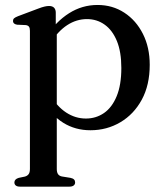

<svg xmlns="http://www.w3.org/2000/svg" viewBox="-20 -500 649 754"><path d="M199 -450.5V-389.5L203 -380.5V163.5Q203 177 208 184Q213 191 223 193L257 198.5Q266.5 200.5 270.8 205Q275 209.5 275 216.5Q275 224 269.2 228.5Q263.5 233 252 233H59Q47.5 233 42 228.5Q36.5 224 36.5 216.5Q36.5 210 40.8 205.5Q45 201 53.5 198.5L77.5 193.5Q87 191 92.2 184.2Q97.5 177.5 97.5 163.5V-379Q97.5 -390.5 93.5 -395.5Q89.5 -400.5 81 -401.5L47 -403Q38.5 -404.5 34.8 -408.2Q31 -412 31 -417.5Q31 -424 35.2 -428Q39.5 -432 51 -436.5L129.5 -466Q145 -472 154.8 -474.2Q164.5 -476.5 172.5 -476.5Q186 -476.5 192.5 -469.5Q199 -462.5 199 -450.5ZM178 -331 161.5 -357Q200 -415.5 251.2 -448Q302.5 -480.5 363 -480.5Q422 -480.5 468.2 -450.2Q514.5 -420 541.2 -367Q568 -314 568 -245.5Q568 -166 536.8 -108.5Q505.5 -51 452.5 -19.8Q399.5 11.5 335 11.5Q275.5 11.5 228.5 -17.8Q181.5 -47 153 -101L178 -126.5Q204 -81.5 240 -58Q276 -34.5 317.5 -34.5Q357 -34.5 388.5 -56.2Q420 -78 438.2 -122.2Q456.5 -166.5 456.5 -233Q456.5 -296.5 439 -339Q421.5 -381.5 391 -403.2Q360.5 -425 321.5 -425Q280.5 -425 244.2 -401.5Q208 -378 178 -331Z"/></svg>

Font: Fraunces 10pt
Style: Regular
Weight: 400
Version: Version 1.000;[b76b70a41]